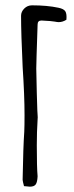

<svg xmlns="http://www.w3.org/2000/svg" viewBox="-20 -690 276 720"><path d="M65 -23Q67 -139 71 -196Q72 -217 72 -258Q72 -332 65 -437Q59 -565 59 -631Q59 -646 71 -658Q83 -670 100 -670Q157 -670 199 -661Q219 -657 225 -647.5Q231 -638 229 -616Q215 -607 200 -607Q195 -607 185 -609Q176 -611 137 -613H135Q121 -613 121 -598Q116 -453 116 -433Q118 -329 120 -276Q120 -269 121 -259Q122 -249 121 -242Q118 -196 118 -145Q118 -62 121 -29Q120 -7 114 1.5Q108 10 92 10Q88 10 70 8Q69 4 66.5 -6Q64 -16 65 -23Z"/></svg>

Font: Amatic SC
Style: Bold
Weight: 700
Designer: Multiple Designers
Foundry: Vernon Adams
Version: Version 2.505